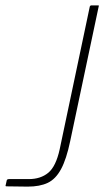

<svg xmlns="http://www.w3.org/2000/svg" viewBox="-80 -693 387 714"><path d="M181 -168Q167 -101 147 -64Q127 -27 97.5 -13Q68 1 23 1L-54 0Q-58 0 -59 -1Q-60 -2 -59 -4L-55 -22Q-54 -27 -46 -27Q-28 -27 -9.5 -27Q9 -27 27 -27Q71 -27 99.5 -50.5Q128 -74 142 -138L254 -669Q256 -673 259 -673H285Q287 -673 287.5 -672Q288 -671 287 -669Z"/></svg>

Font: Glory Thin Thin
Style: Italic
Weight: 250
Italic angle: -12°
Version: Version 1.011